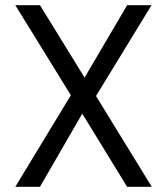

<svg xmlns="http://www.w3.org/2000/svg" viewBox="-20 -720 644 740"><path d="M39 0 253 -353 39 -700H134L306 -421L470 -700H564L350 -350L565 0H470L297 -282L134 0Z"/></svg>

Font: DM Sans 9pt
Style: Regular
Weight: 400
Designer: Colophon Foundry, Jonny Pinhorn
Foundry: Colophon Foundry
Version: Version 4.004;gftools[0.9.30]